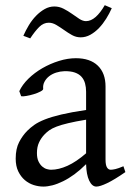

<svg xmlns="http://www.w3.org/2000/svg" viewBox="-20 -688 499 723"><path d="M171.9 -48.8Q201.2 -48.8 234.1 -63.7Q267.1 -78.6 304.2 -110.8V-237.3Q263.2 -230.5 236.6 -224.1Q210 -217.8 192.9 -211.2Q175.8 -204.6 165.5 -197.3Q155.3 -189.9 147.5 -181.6Q134.8 -168.5 127 -151.6Q119.1 -134.8 119.1 -111.8Q119.1 -92.3 125 -80.1Q130.9 -67.9 139.2 -60.8Q147.5 -53.7 156.5 -51.3Q165.5 -48.8 171.9 -48.8ZM452.1 -40Q410.6 -11.2 383.5 1.7Q356.4 14.6 342.8 14.6Q326.7 14.6 315.9 -7.8Q305.2 -30.3 304.2 -69.8Q282.2 -47.9 260.3 -31.7Q238.3 -15.6 217.3 -5.4Q196.3 4.9 177.5 9.8Q158.7 14.6 143.1 14.6Q125.5 14.6 106.9 8.8Q88.4 2.9 73.5 -9.8Q58.6 -22.5 48.8 -42.5Q39.1 -62.5 39.1 -90.8Q39.1 -127.9 52 -152.8Q64.9 -177.7 83 -195.8Q94.7 -207.5 109.6 -218Q124.5 -228.5 149.2 -238.3Q173.8 -248 210.9 -256.8Q248 -265.6 304.2 -273.9V-342.8Q304.2 -359.4 300.3 -373.8Q296.4 -388.2 287.1 -398.7Q277.8 -409.2 262 -414.8Q246.1 -420.4 222.2 -419.9Q206.5 -419.4 191.4 -414.6Q176.3 -409.7 165 -400.9Q153.8 -392.1 147.5 -380.1Q141.1 -368.2 142.6 -353.5Q143.1 -349.1 132.6 -343.5Q122.1 -337.9 107.7 -333.5Q93.3 -329.1 79.3 -326.7Q65.4 -324.2 59.6 -325.7L52.7 -344.7Q64 -369.1 86.9 -391.6Q109.9 -414.1 139.4 -431.2Q168.9 -448.2 201.9 -458.5Q234.9 -468.8 265.6 -468.8Q319.3 -468.8 348.4 -440.7Q377.4 -412.6 377.4 -362.3V-86.9Q377.4 -66.4 382.8 -57.6Q388.2 -48.8 397 -48.8Q403.8 -48.8 414.6 -51.3Q425.3 -53.7 444.8 -62ZM400.9 -657.2Q392.1 -637.2 379.9 -617.7Q367.7 -598.1 352.8 -582.5Q337.9 -566.9 320.3 -557.1Q302.7 -547.4 283.7 -547.4Q266.6 -547.4 251.2 -555.9Q235.8 -564.5 221.2 -575Q206.5 -585.4 192.1 -594Q177.7 -602.5 163.6 -602.5Q144 -602.5 127.9 -586.7Q111.8 -570.8 93.8 -543.5L67.9 -553.2Q76.7 -573.2 88.6 -593Q100.6 -612.8 115.7 -628.4Q130.9 -644 148.2 -653.8Q165.5 -663.6 184.6 -663.6Q203.1 -663.6 219.7 -655Q236.3 -646.5 251 -636Q265.6 -625.5 278.8 -616.9Q292 -608.4 303.7 -608.4Q322.3 -608.4 340.1 -624Q357.9 -639.6 374.5 -668.5Z"/></svg>

Font: Gentium Plus Am
Style: Regular
Weight: 400
Designer: J. Victor Gaultney, Annie Olsen, Iska Routamaa, Becca Hirsbrunner
Foundry: SIL International
Version: Version 5.000